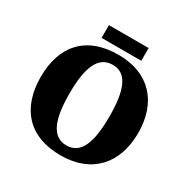

<svg xmlns="http://www.w3.org/2000/svg" viewBox="-189 -1031 1198 1215"><g transform="rotate(30 410.0 -423.5)"><path d="M264 -764H554V-857H264ZM411 10C639 10 766 -137 766 -358C766 -580 639 -725 412 -725C171 -725 54 -580 54 -359C54 -137 171 10 411 10ZM411 -63C304 -63 264 -172 264 -358C264 -544 304 -652 412 -652C518 -652 556 -544 556 -358C556 -172 518 -63 411 -63Z"/></g></svg>

Font: Noto Serif Gurmukhi Black
Style: Regular
Weight: 900
Designer: Vaibhav Singh and the Monotype Design Team
Foundry: Monotype Imaging Inc.
Version: Version 2.004